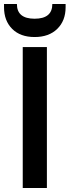

<svg xmlns="http://www.w3.org/2000/svg" viewBox="-42 -934 346 954"><path d="M71 0V-700H191V0ZM-22 -898V-914H42Q42 -841 130 -841Q218 -841 218 -914H284V-898Q284 -831 242.5 -790.5Q201 -750 130 -750Q59 -750 18.5 -790.5Q-22 -831 -22 -898Z"/></svg>

Font: AWOL-DM SemiBold
Style: Regular
Weight: 600
Designer: Colophon Foundry, Jonny Pinhorn, Mikhail Sharanda
Foundry: Colophon Foundry
Version: Version 1.000;Glyphs 3.2.3 (3260)